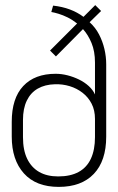

<svg xmlns="http://www.w3.org/2000/svg" viewBox="-20 -723 463 752"><path d="M307 -657Q283 -675 253.5 -686Q224 -697 188 -701L181 -676Q193 -674 209.5 -669Q226 -664 244.5 -655Q263 -646 282 -631L176 -525L199 -502L305 -609Q325 -587 338.5 -554.5Q352 -522 352 -478V-353Q344 -371 327.5 -386Q311 -401 289.5 -411.5Q268 -422 244.5 -428Q221 -434 198 -434Q116 -434 71 -386Q26 -338 26 -246V-188Q26 -97 73.5 -44Q121 9 210 9Q299 9 347.5 -42Q396 -93 396 -188V-471Q396 -501 389 -531Q382 -561 368 -588Q354 -615 331 -636L376 -680L353 -703ZM208 -32Q164 -32 133.5 -49.5Q103 -67 86.5 -101Q70 -135 70 -186V-253Q70 -298 85 -329Q100 -360 128 -376Q156 -392 195 -393Q225 -394 253 -385.5Q281 -377 303.5 -359.5Q326 -342 339 -316.5Q352 -291 352 -257V-186Q352 -136 336 -101.5Q320 -67 288 -49.5Q256 -32 208 -32Z"/></svg>

Font: Advent Pro Light
Style: Regular
Weight: 300
Version: Version 3.000